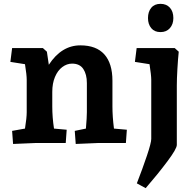

<svg xmlns="http://www.w3.org/2000/svg" viewBox="-20 -744 1018 999"><path d="M43 -63 110 -75Q119 -131 119 -160V-329Q119 -354 110 -410L34 -422L43 -494H203L224 -475L234 -407Q300 -508 398 -508Q481 -508 523 -461Q565 -414 565 -324V-190Q565 -137 573 -75L640 -69L635 0H492Q474 0 374 5L369 -63L427 -75Q432 -133 432 -160V-312Q432 -357 413.5 -385Q395 -413 355 -413Q328 -413 304 -395Q280 -377 266 -343.5Q252 -310 252 -266V-190Q252 -133 261 -75L327 -69L322 0H167L48 5ZM767 -21V-117V-329Q767 -352 758 -410L682 -422L691 -494H889L910 -475Q906 -437 903 -385Q900 -333 900 -299V10Q900 30 851 95.5Q802 161 738 235L692 210Q722 133 744.5 66Q767 -1 767 -21ZM750 -650Q750 -683 767 -703.5Q784 -724 815 -724Q846 -724 864 -704Q882 -684 882 -650Q882 -618 864 -597.5Q846 -577 815 -577Q784 -577 767 -597.5Q750 -618 750 -650Z"/></svg>

Font: Andada Pro ExtraBold
Style: Regular
Weight: 800
Designer: Carolina Giovagnoli
Foundry: Huerta Tipografica
Version: Version 3.005; ttfautohint (v1.8.4)